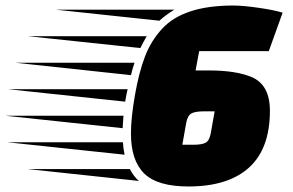

<svg xmlns="http://www.w3.org/2000/svg" viewBox="-270 -660 1059 695"><path d="M183 -292 -240 -337H192Q190 -331 183 -292ZM177 -241Q177 -238 175.5 -221Q174 -204 174 -196L-250 -241ZM217 -433Q211 -417 204 -388L-215 -433ZM181 -100 -243 -145H175Q176 -123 181 -100ZM261 -529Q245 -501 238 -486L-169 -529ZM361 -625Q330 -606 307 -585L-68 -625ZM200 -48Q214 -21 233 -5L-170 -48ZM469 -257Q437 -257 423 -249.5Q409 -242 404 -215L390 -136H429Q461 -136 474.5 -143.5Q488 -151 493 -178L507 -257ZM707 -259Q707 -122 631.5 -53.5Q556 15 412 15Q300 15 252 -32Q204 -79 204 -177Q204 -233 218.5 -316Q233 -399 255 -456Q277 -513 317 -556Q394 -640 574 -640Q610 -640 668 -631.5Q726 -623 753 -614L703 -475H451L438 -405H486Q584 -405 641 -381Q707 -353 707 -259Z"/></svg>

Font: Faster One
Style: Regular
Weight: 400
Designer: Eduardo Rodriguez Tunni
Foundry: Eduardo Rodriguez Tunni
Version: Version 1.002